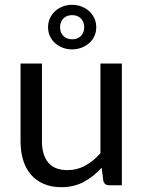

<svg xmlns="http://www.w3.org/2000/svg" viewBox="-20 -771 598 799"><path d="M487 -506.5V0H434Q415 0 410 -18.5L403 -73Q370 -36.5 329 -14.2Q288 8 235 8Q193.5 8 161.8 -5.8Q130 -19.5 108.5 -44.5Q87 -69.5 76.2 -105Q65.5 -140.5 65.5 -183.5V-506.5H154.5V-183.5Q154.5 -126 180.8 -94.5Q207 -63 261 -63Q300.5 -63 334.8 -81.8Q369 -100.5 398 -133.5V-506.5ZM180 -657.5Q180 -678.5 188 -695.5Q196 -712.5 209.8 -725Q223.5 -737.5 241.5 -744.2Q259.5 -751 279.5 -751Q300 -751 318.2 -744.2Q336.5 -737.5 350.5 -725Q364.5 -712.5 372.5 -695.5Q380.5 -678.5 380.5 -657.5Q380.5 -637 372.5 -620Q364.5 -603 350.5 -591Q336.5 -579 318.2 -572.2Q300 -565.5 279.5 -565.5Q259.5 -565.5 241.5 -572.2Q223.5 -579 209.8 -591Q196 -603 188 -620Q180 -637 180 -657.5ZM230 -657.5Q230 -635.5 243.5 -621.5Q257 -607.5 280.5 -607.5Q303 -607.5 316.8 -621.5Q330.5 -635.5 330.5 -657.5Q330.5 -680 316.8 -694Q303 -708 280.5 -708Q257 -708 243.5 -694Q230 -680 230 -657.5Z"/></svg>

Font: Lato-Regular
Style: Regular
Weight: 400
Designer: Lukasz Dziedzic with Adam Twardoch and Botio Nikoltchev
Foundry: tyPoland Lukasz Dziedzic
Version: Version 2.015; 2015-08-06; http://www.latofonts.com/